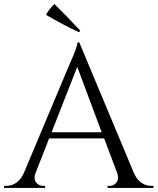

<svg xmlns="http://www.w3.org/2000/svg" viewBox="-31 -922 773 942"><path d="M356 -764Q275 -802 195 -849Q209 -877 236 -902Q299 -841 363 -771ZM626 -73Q654 -10 714 -10H722V0H497V-10H506Q527 -10 540 -26Q554 -45 544 -73L480 -243H210L143 -72Q133 -44 147 -26Q160 -10 181 -10H190V0H-11V-10H-2Q57 -10 86 -73L312 -611Q349 -692 349 -714H358ZM468 -273 348 -594 222 -273Z"/></svg>

Font: Cinzel(RUS BY LYAJKA)
Style: Regular
Weight: 400
Designer: Natanael Gama
Version: Version 1.001;PS 001.001;hotconv 1.0.56;makeotf.lib2.0.21325